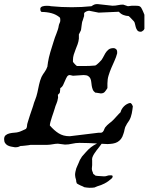

<svg xmlns="http://www.w3.org/2000/svg" viewBox="-21 -705 722 933"><path d="M-1 -28.8Q-1 -42 7.1 -48.3Q15.1 -54.7 26.4 -57.1Q37.6 -59.6 49.6 -60.3Q61.5 -61 69.3 -63.5Q71.3 -63.5 76.4 -65.7Q81.5 -67.9 87.2 -70.3Q92.8 -72.8 97.9 -75.2Q103 -77.6 105 -78.6Q109.4 -84 109.9 -89.8Q110.4 -95.7 111.3 -102.1Q111.8 -104.5 114 -111.3Q116.2 -118.2 118.9 -127.2Q121.6 -136.2 125 -146.5Q128.4 -156.7 131.6 -165.8Q134.8 -174.8 137 -181.6Q139.2 -188.5 140.1 -190.9Q143.6 -205.1 149.9 -220.2Q156.2 -235.4 160.6 -254.9Q164.6 -273.9 168.9 -293.9Q173.3 -314 180.7 -331.1Q187.5 -344.2 195.8 -355.2Q204.1 -366.2 209.5 -381.8Q209.5 -382.3 209.7 -384.8Q210 -387.2 210.4 -390.4Q210.9 -393.6 211.4 -396.7Q211.9 -399.9 211.9 -401.4Q215.8 -425.3 223.6 -451.9Q231.4 -478.5 239.3 -502.4Q242.2 -512.7 245.8 -522.5Q249.5 -532.2 253.2 -541.7Q256.8 -551.3 260 -560.8Q263.2 -570.3 264.6 -580.6Q265.6 -586.9 268.8 -593Q272 -599.1 272 -605.5Q272 -609.4 271.7 -613Q271.5 -616.7 269.5 -620.1Q252 -634.8 229.2 -640.9Q206.5 -647 180.7 -647Q176.8 -650.4 175.8 -653.1Q174.8 -655.8 174.8 -661.6Q174.8 -666.5 177.7 -669.4Q180.7 -672.4 185.5 -674.1Q190.4 -675.8 196 -676.3Q201.7 -676.8 207 -676.8Q213.9 -676.8 219 -676.3Q224.1 -675.8 227.1 -674.8Q252.9 -672.4 277.8 -671.1Q302.7 -669.9 327.6 -669.9Q352.1 -669.9 376 -671.1Q399.9 -672.4 423.3 -674.8Q428.2 -678.2 431.9 -680.2Q435.5 -682.1 438.7 -683.3Q441.9 -684.6 445.3 -684.8Q448.7 -685.1 453.6 -685.1L525.4 -677.2Q540 -677.2 552.2 -679.9Q564.5 -682.6 577.6 -682.6L600.6 -674.8L620.1 -677.2H637.7Q645 -677.2 650.1 -676.5Q655.3 -675.8 658.9 -673.6Q662.6 -671.4 665.5 -667Q668.5 -662.6 671.4 -655.3Q672.4 -652.8 674.1 -649.4Q675.8 -646 677.2 -642.1Q679.2 -637.7 680.7 -633.3V-564.5Q679.7 -563.5 679.2 -562.5Q678.7 -561.5 678.2 -560.8Q677.7 -560.1 677.7 -559.1Q672.9 -556.2 670.4 -553.5Q668 -550.8 662.1 -550.8Q651.4 -550.8 646.2 -557.6Q641.1 -564.5 638.7 -573.2Q636.2 -582 634.5 -590.3Q632.8 -598.6 629.4 -601.6Q627.9 -603 624.5 -606.7Q621.1 -610.4 617.2 -614.5Q613.3 -618.7 609.6 -622.3Q606 -626 604 -627Q591.3 -627.4 578.9 -632.1Q566.4 -636.7 556.6 -647.9L458.5 -643.6L412.1 -652.8Q406.7 -652.8 398.4 -649.4Q390.1 -646 387.7 -640.1V-627Q387.2 -626 386 -622.1Q384.8 -618.2 383.3 -613.3Q381.8 -608.4 380.4 -604.2Q378.9 -600.1 378.4 -599.1Q377.9 -598.1 377.2 -592.5Q376.5 -586.9 375.5 -580.3Q374.5 -573.7 373.8 -567.4Q373 -561 372.6 -559.1Q372.6 -558.6 371.1 -555.4Q369.6 -552.2 367.7 -548.6Q365.7 -544.9 364.3 -541.7Q362.8 -538.6 362.3 -538.1V-517.1Q360.8 -502.9 356.2 -490.2Q351.6 -477.5 346.4 -464.8Q341.3 -452.1 337.4 -439.5Q333.5 -426.8 333.5 -413.1V-404.8Q334 -403.3 336.7 -400.1Q339.4 -397 342.5 -393.6Q345.7 -390.1 348.6 -387.5Q351.6 -384.8 353 -384.3H380.4Q397.5 -384.3 411.4 -384.5Q425.3 -384.8 441.9 -386.7Q443.8 -387.2 447.5 -389.9Q451.2 -392.6 454.6 -395.8Q458 -398.9 460.7 -401.4Q463.4 -403.8 463.9 -404.8Q473.1 -412.6 478.8 -424.1Q484.4 -435.5 490.7 -446Q497.1 -456.5 506.1 -463.9Q515.1 -471.2 530.8 -471.2Q537.6 -471.2 543 -466.3Q548.3 -461.4 548.3 -452.6V-445.8Q543.5 -427.2 535.4 -409.7Q527.3 -392.1 519.8 -374.3Q512.2 -356.4 506.6 -338.1Q501 -319.8 501 -299.8V-276.9Q494.6 -266.1 488 -258.5Q481.4 -251 468.3 -251Q466.8 -251.5 462.9 -252Q459 -252.4 455.1 -253.2Q451.2 -253.9 447.3 -254.4Q443.4 -254.9 441.9 -254.9Q433.1 -261.2 429.7 -270Q426.3 -278.8 424.8 -288.1Q423.3 -297.4 422.4 -306.9Q421.4 -316.4 418 -323.7Q414.6 -331.1 407 -335.7Q399.4 -340.3 385.3 -340.3L333.5 -336.9Q333.5 -336.9 331.5 -337.4Q329.6 -337.9 327.1 -338.4Q324.7 -338.9 322.3 -339.4Q319.8 -339.8 318.4 -340.3Q309.6 -340.3 304.7 -332.3Q299.8 -324.2 295.4 -313.5Q291 -302.7 285.9 -292.2Q280.8 -281.7 272 -276.9Q272 -275.4 271.7 -272.2Q271.5 -269 271 -265.6Q270.5 -262.2 270.3 -259Q270 -255.9 269.5 -254.9Q269.5 -252.9 265.4 -249.5Q261.2 -246.1 260.3 -244.1Q260.3 -243.2 260.7 -239.3Q261.2 -235.4 261.2 -231.4Q261.2 -227.1 260.3 -226.6Q258.8 -213.9 253.4 -201.7Q248 -189.5 245.1 -178.2Q243.2 -171.4 239.3 -159.9Q235.4 -148.4 231.2 -136Q227.1 -123.5 224.1 -112.3Q221.2 -101.1 221.2 -95.2Q231.4 -83.5 241.9 -74Q252.4 -64.5 263.7 -57.4Q274.9 -50.3 288.3 -46.6Q301.8 -43 317.9 -43L458.5 -60.1H470.7Q476.1 -61.5 478.8 -64.5Q481.4 -67.4 483.2 -70.8Q484.9 -74.2 486.1 -78.1Q487.3 -82 489.7 -85.4Q494.1 -91.3 499.5 -96.4Q504.9 -101.6 510.5 -106Q516.1 -110.4 521.5 -114.7Q526.9 -119.1 531.2 -124Q533.2 -126 537.6 -130.9Q542 -135.7 547.1 -141.4Q552.2 -147 557.1 -152.1Q562 -157.2 564.9 -159.7Q566.4 -167 570.8 -174.6Q575.2 -182.1 581.3 -188.2Q587.4 -194.3 595 -198.7Q602.5 -203.1 610.8 -204.6Q613.8 -204.6 616.2 -202.4Q618.7 -200.2 620.4 -197.3Q622.1 -194.3 623 -191.7Q624 -189 624.5 -188.5Q623 -172.9 619.4 -154.1Q615.7 -135.3 607.4 -120.6Q606.9 -119.6 604.7 -116.5Q602.5 -113.3 600.1 -109.6Q597.7 -106 595.5 -102.8Q593.3 -99.6 593.3 -98.1Q586.4 -88.4 584.5 -76.7Q582.5 -64.9 578.6 -54.2Q574.2 -39.1 566.7 -29.5Q559.1 -20 549.3 -14.6Q539.6 -9.3 527.6 -7.3Q515.6 -5.4 502 -4.9L482.4 -5.9Q480 -5.9 477.5 -6.1Q475.1 -6.3 472.7 -6.3Q467.3 2 460.4 10.3Q453.6 18.6 447.3 26.9Q440.9 35.2 435.8 43.5Q430.7 51.8 427.7 60.5Q426.3 64.5 426.3 68.8L426.8 73.7V97.2L425.3 114.3Q425.3 118.2 425.8 120.1Q426.8 126 429 130.4Q431.2 134.8 432.1 140.1L438.5 144.5Q440.9 147.9 444.3 148.7Q447.8 149.4 453.1 149.9L484.4 151.9Q493.2 151.9 499.3 149.4Q505.4 147 512.7 147H519.5Q526.4 147 526.4 152.3Q526.4 154.3 525.9 155.8Q524.4 160.2 519.5 164.1Q504.4 177.7 487.3 186.5Q470.2 195.3 452.1 200.2L438 206.1Q432.6 207 425.8 207.3Q418.9 207.5 413.1 207.5Q408.7 207.5 401.1 206.5Q393.6 205.6 388.2 204.6L382.3 201.2Q376 199.2 370.6 196.3Q365.2 193.4 359.9 190.9L352.5 186.5L349.6 178.2Q349.6 172.4 348.1 167.2Q346.7 162.1 345.2 156.7Q343.8 150.9 343.8 145Q343.8 137.7 345.5 129.6Q347.2 121.6 349.6 113.3Q351.6 107.9 355.2 100.1Q358.9 92.3 361.3 86.4L367.2 72.3L377.4 55.7L395.5 35.2Q408.7 20 420.9 10.5Q433.1 1 450.7 -7.8Q429.2 -8.8 408 -9.8Q386.7 -10.7 364.7 -10.7Q347.2 -10.7 329.6 -6.6Q312 -2.4 294.9 -2.4L260.3 -6.8Q253.4 -6.8 247.1 -5.9Q240.7 -4.9 234.6 -3.9Q228.5 -2.9 221.7 -2Q214.8 -1 207 -1H127Q124 0 117.2 0.7Q110.4 1.5 102.8 2.4Q95.2 3.4 88.4 3.9Q81.5 4.4 78.6 4.4Q74.7 6.3 69.1 8.5Q63.5 10.7 51.8 10.7Q42 9.3 32.5 7.3Q22.9 5.4 15.6 1.2Q8.3 -2.9 3.7 -10Q-1 -17.1 -1 -28.8Z"/></svg>

Font: IM FELL English
Style: Italic
Weight: 400
Italic angle: -18°
Designer: Igino Marini
Foundry: Igino Marini
Version: 3.00